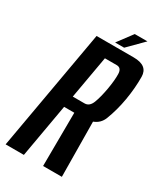

<svg xmlns="http://www.w3.org/2000/svg" viewBox="-224 -853 795 930"><g transform="rotate(30 173.5 -388.0)"><path d="M-30 0 89 -675H296.5Q376 -675 376.8 -612.8Q377.5 -550.5 366 -482.5Q354.5 -415 332 -357Q318 -320.5 281.5 -307L284.5 0H179.5L181.5 -299H124.5L72 0ZM136 -363H202Q229 -363 241.8 -396Q254.5 -429 264 -482Q273 -534.5 272 -568Q271 -601.5 244 -601.5H178ZM182.5 -692.5 244.5 -775.5H315.5L233 -692.5Z"/></g></svg>

Font: Anybody Condensed Medium
Style: Italic
Weight: 500
Width: 3
Italic angle: -10°
Designer: Tyler Finck
Foundry: Etcetera Type Company
Version: Version 1.010; ttfautohint (v1.8.3) -l 8 -r 50 -G 200 -x 14 